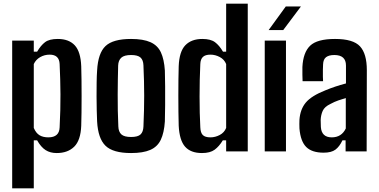

<svg xmlns="http://www.w3.org/2000/svg" viewBox="-20 -820 2054 1040"><path d="M46 200V-600H163V-540H181Q201 -574 224 -591.5Q247 -609 293 -609Q353 -609 385 -574.5Q417 -540 420 -461Q421 -433 421.5 -390Q422 -347 422 -299.5Q422 -252 421.5 -209Q421 -166 420 -139Q417 -60 382 -25.5Q347 9 287 9Q252 9 227 -7Q202 -23 181 -60H163V200ZM242 -76Q301 -76 303 -130Q308 -226 307.5 -309Q307 -392 303 -473Q301 -524 249 -524Q221 -524 197.5 -510.5Q174 -497 163 -473V-127Q175 -99 194 -87.5Q213 -76 242 -76Z M690 9Q592 9 551.5 -30.5Q511 -70 506 -162Q505 -187 504 -222.5Q503 -258 503 -297Q503 -336 503.5 -373.5Q504 -411 506 -438Q511 -532 551.5 -570.5Q592 -609 690 -609Q756 -609 795 -591.5Q834 -574 851.5 -536.5Q869 -499 873 -438Q874 -403 874.5 -352.5Q875 -302 874.5 -250.5Q874 -199 873 -162Q869 -101 851 -63Q833 -25 794 -8Q755 9 690 9ZM690 -78Q727 -78 741.5 -92Q756 -106 757 -135Q761 -224 761 -301.5Q761 -379 757 -466Q756 -495 741 -508.5Q726 -522 690 -522Q653 -522 637 -507.5Q621 -493 620 -465Q618 -394 617.5 -307.5Q617 -221 621 -135Q622 -106 637.5 -92Q653 -78 690 -78Z M1205 -800H1322V0H1205V-60H1187Q1167 -27 1142.5 -9Q1118 9 1074 9Q1013 9 982.5 -25.5Q952 -60 948 -139Q947 -172 946.5 -214.5Q946 -257 946 -302Q946 -347 946.5 -388.5Q947 -430 948 -461Q951 -541 984 -575Q1017 -609 1076 -609Q1121 -609 1144.5 -591.5Q1168 -574 1188 -540H1205ZM1120 -76Q1146 -76 1170.5 -89Q1195 -102 1205 -127V-473Q1195 -498 1170.5 -511Q1146 -524 1120 -524Q1092 -524 1079 -511.5Q1066 -499 1065 -473Q1061 -389 1061 -297Q1061 -205 1065 -131Q1066 -101 1078.5 -88.5Q1091 -76 1120 -76Z M1414 0V-600H1529V0ZM1435 -657 1528 -785H1610L1514 -657Z M1733 7Q1670 7 1639 -23.5Q1608 -54 1602 -124Q1602 -135 1601.5 -148Q1601 -161 1602 -171Q1606 -228 1636.5 -264.5Q1667 -301 1743 -331Q1770 -342 1796.5 -351Q1823 -360 1854 -368V-465Q1854 -522 1791 -522Q1762 -522 1746.5 -510.5Q1731 -499 1730 -471Q1729 -461 1729 -441.5Q1729 -422 1729 -404Q1729 -386 1730 -380H1619Q1618 -394 1618 -415.5Q1618 -437 1618 -457Q1622 -536 1660 -572.5Q1698 -609 1795 -609Q1893 -609 1930 -569Q1967 -529 1967 -440L1966 0H1852V-60H1835Q1819 -26 1797 -9.5Q1775 7 1733 7ZM1777 -76Q1830 -76 1853 -124V-289Q1833 -283 1812.5 -276Q1792 -269 1770 -257Q1738 -242 1728 -219.5Q1718 -197 1717 -170Q1717 -148 1718 -132Q1722 -76 1777 -76Z"/></svg>

Font: Big Shoulders Text
Style: Bold
Weight: 700
Designer: Patric King
Foundry: XO Type Co
Version: Version 1.000; ttfautohint (v1.8.2)